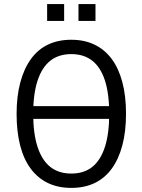

<svg xmlns="http://www.w3.org/2000/svg" viewBox="-20 -908 695 937"><path d="M109 -328V-390H550V-328ZM328 9Q264 9 214.5 -14.5Q165 -38 130.5 -84Q96 -130 78.5 -197.5Q61 -265 61 -352Q61 -438 79 -505.5Q97 -573 131 -620Q165 -667 214.5 -690.5Q264 -714 328 -714Q392 -714 441.5 -690Q491 -666 525 -620.5Q559 -575 577 -507.5Q595 -440 595 -353Q595 -266 577 -198.5Q559 -131 525 -84.5Q491 -38 441.5 -14.5Q392 9 328 9ZM328 -61Q390 -61 430.5 -93.5Q471 -126 492 -191Q513 -256 513 -353Q513 -451 492 -515.5Q471 -580 430 -612Q389 -644 328 -644Q267 -644 226 -612Q185 -580 163.5 -515Q142 -450 142 -352Q142 -256 163.5 -190.5Q185 -125 226 -93Q267 -61 328 -61ZM363 -806V-888H446V-806ZM210 -806V-888H293V-806Z"/></svg>

Font: Nunito Sans 10pt Condensed
Style: Regular
Weight: 400
Width: 3
Designer: Vernon Adams
Foundry: Vernon Adams
Version: Version 3.101;gftools[0.9.27]